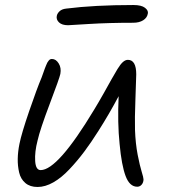

<svg xmlns="http://www.w3.org/2000/svg" viewBox="-20 -745 673 761"><path d="M250 -645Q225.6 -645 213.9 -656.2Q202.1 -667.5 205.1 -682.1Q207 -691.9 216.1 -700.4Q225.1 -709 242.2 -710.9Q354 -725.1 508.8 -725.1Q540.5 -725.1 554.7 -714.1Q568.8 -703.1 565.9 -690.9Q563 -674.3 547.4 -664.6Q531.7 -654.8 507.8 -654.8Q411.1 -654.8 331.8 -649.9Q252.4 -645 250 -645ZM128.9 -3.9Q99.1 -3.9 80.6 -19.5Q62 -35.2 55.9 -61.3Q49.8 -87.4 50.3 -115.5Q50.8 -143.6 57.1 -174.8Q65.4 -216.3 95.7 -304.7Q126 -393.1 145 -438Q147.9 -445.3 151.6 -456.3Q155.3 -467.3 157.5 -472.9Q159.7 -478.5 162.6 -485.8Q165.5 -493.2 167.7 -497.1Q169.9 -501 172.9 -504.6Q175.8 -508.3 179 -509.8Q182.1 -511.2 186 -511.2Q201.7 -511.2 212.6 -493.7Q223.6 -476.1 219.2 -452.1Q216.3 -436.5 177.5 -334.2Q138.7 -231.9 128.9 -188Q117.2 -143.1 119.4 -106.9Q121.6 -70.8 141.1 -70.8Q209 -70.8 353 -310.1Q371.1 -339.8 390.9 -375Q410.6 -410.2 422.1 -430.9Q433.6 -451.7 445.6 -471.2Q457.5 -490.7 467.3 -499.3Q477.1 -507.8 486.8 -507.8Q520 -507.8 520 -450.2Q520 -434.1 516.8 -353.5Q513.7 -272.9 515.1 -230Q517.1 -175.8 525.6 -131.8Q534.2 -87.9 541.5 -64.5Q548.8 -41 548.8 -34.2Q548.8 -22 541.7 -13.4Q534.7 -4.9 523.9 -4.9Q493.7 -4.9 477.8 -47.4Q461.9 -89.8 454.1 -173.8Q445.3 -256.8 450.2 -363.8Q413.6 -294.4 370.1 -226.1Q340.8 -179.7 313.7 -143.6Q286.6 -107.4 255.1 -74Q223.6 -40.5 191.4 -22.2Q159.2 -3.9 128.9 -3.9Z"/></svg>

Font: Shantell Sans Bouncy
Style: Italic
Weight: 300
Italic angle: -11.31°
Designer: Stephen Nixon, Anya Danilova, Shantell Martin
Foundry: Arrow Type
Version: Version 1.006;[9816181b4]